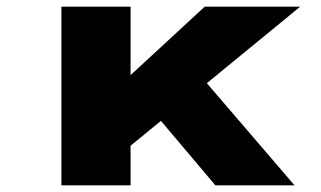

<svg xmlns="http://www.w3.org/2000/svg" viewBox="-20 -555 962 575"><path d="M363 -112 267 -234 593 -535H879ZM164 0V-535H371V0ZM625 0 407 -258 553 -360 862 0Z"/></svg>

Font: Lexend Peta Black
Style: Regular
Weight: 900
Version: Version 1.007